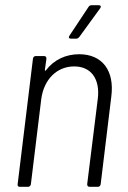

<svg xmlns="http://www.w3.org/2000/svg" viewBox="-20 -720 495 740"><path d="M360 -700H333C328 -700 323 -697 321 -693L248 -583C243 -576 246 -571 253 -571H274C279 -571 283 -574 286 -578L366 -688C371 -695 368 -700 360 -700ZM285 -511C234 -511 188 -490 157 -449C155 -446 153 -447 153 -451L159 -494C159 -500 156 -504 150 -504H118C112 -504 108 -500 107 -494L48 -10C47 -4 50 0 56 0H88C94 0 98 -4 99 -10L139 -338C149 -414 199 -464 266 -464C331 -464 366 -416 357 -340L316 -10C316 -4 319 0 325 0H357C363 0 367 -4 368 -10L409 -348C422 -448 374 -511 285 -511Z"/></svg>

Font: Barlow Semi Condensed Light
Style: Italic
Weight: 300
Width: 4
Italic angle: -7°
Designer: Jeremy Tribby
Foundry: Tribby Type
Version: Version 1.422;hotconv 1.0.109;makeotfexe 2.5.65596